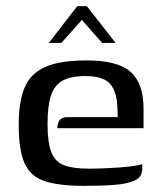

<svg xmlns="http://www.w3.org/2000/svg" viewBox="-20 -600 520 626"><path d="M254 6Q172 6 125.5 -9.5Q79 -25 60 -68Q41 -111 41 -194Q41 -268 60 -314Q79 -360 127 -381.5Q175 -403 263 -403Q364 -403 406 -365.5Q448 -328 448 -246V-182H167Q167 -197 174 -207.5Q181 -218 200 -218H364L363 -244Q362 -300 339.5 -326Q317 -352 259 -352Q211 -352 184 -337Q157 -322 146 -288Q135 -254 135 -196Q135 -135 147.5 -103.5Q160 -72 189.5 -61Q219 -50 272 -50Q290 -50 316 -51Q342 -52 369 -54Q396 -56 416.5 -59Q437 -62 444 -65V-51Q444 -40 439 -29Q434 -18 418 -11Q397 -1 356 2.5Q315 6 254 6ZM139 -460 232 -580H263L357 -460H313L247 -535L180 -460Z"/></svg>

Font: Genos Medium
Style: Regular
Weight: 500
Designer: Robert E. Leuschke
Foundry: Robert E. Leuschke
Version: Version 1.010; ttfautohint (v1.8.3)